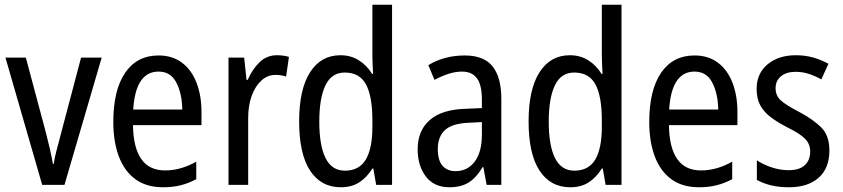

<svg xmlns="http://www.w3.org/2000/svg" viewBox="-20 -780 3555 810"><path d="M158 0 3 -537H89L174 -219Q182 -188 190 -153.5Q198 -119 203 -89H207Q209 -108 217 -139.5Q225 -171 234 -204L322 -537H409L252 0Z M649 -546Q708 -546 748.5 -515Q789 -484 809.5 -430Q830 -376 830 -308V-252H541Q544 -61 676 -61Q743 -61 808 -98V-24Q776 -7 742.5 1.5Q709 10 668 10Q597 10 550.5 -24.5Q504 -59 481 -121Q458 -183 458 -265Q458 -400 508 -473Q558 -546 649 -546ZM649 -478Q552 -478 542 -318H749Q748 -385 724 -431.5Q700 -478 649 -478Z M1148 -547Q1160 -547 1173 -545.5Q1186 -544 1199 -540L1187 -457Q1167 -464 1142 -464Q1109 -464 1083 -440.5Q1057 -417 1042 -376Q1027 -335 1027 -282V0H944V-537H1010L1020 -443H1025Q1045 -489 1075.5 -518Q1106 -547 1148 -547Z M1418 10Q1334 10 1288 -60.5Q1242 -131 1242 -268Q1242 -403 1288 -475Q1334 -547 1416 -547Q1460 -547 1494 -525.5Q1528 -504 1550 -468H1554Q1553 -487 1552 -507.5Q1551 -528 1551 -543V-760H1634V0H1567L1555 -69H1551Q1528 -32 1496 -11Q1464 10 1418 10ZM1435 -60Q1495 -60 1523 -106.5Q1551 -153 1551 -246V-272Q1551 -374 1524 -424Q1497 -474 1434 -474Q1379 -474 1353 -420Q1327 -366 1327 -267Q1327 -166 1353.5 -113Q1380 -60 1435 -60Z M1940 -546Q2022 -546 2058.5 -499.5Q2095 -453 2095 -363V0H2033L2019 -75H2016Q1991 -32 1958.5 -11Q1926 10 1876 10Q1811 10 1776.5 -35.5Q1742 -81 1742 -150Q1742 -229 1793 -273.5Q1844 -318 1943 -321L2013 -324V-359Q2013 -422 1992 -450Q1971 -478 1929 -478Q1901 -478 1872 -468.5Q1843 -459 1813 -443L1787 -505Q1819 -525 1858 -535.5Q1897 -546 1940 -546ZM1956 -262Q1887 -259 1857 -231Q1827 -203 1827 -151Q1827 -103 1847 -80.5Q1867 -58 1902 -58Q1952 -58 1982.5 -98Q2013 -138 2013 -213V-265Z M2386 10Q2302 10 2256 -60.5Q2210 -131 2210 -268Q2210 -403 2256 -475Q2302 -547 2384 -547Q2428 -547 2462 -525.5Q2496 -504 2518 -468H2522Q2521 -487 2520 -507.5Q2519 -528 2519 -543V-760H2602V0H2535L2523 -69H2519Q2496 -32 2464 -11Q2432 10 2386 10ZM2403 -60Q2463 -60 2491 -106.5Q2519 -153 2519 -246V-272Q2519 -374 2492 -424Q2465 -474 2402 -474Q2347 -474 2321 -420Q2295 -366 2295 -267Q2295 -166 2321.5 -113Q2348 -60 2403 -60Z M2910 -546Q2969 -546 3009.5 -515Q3050 -484 3070.5 -430Q3091 -376 3091 -308V-252H2802Q2805 -61 2937 -61Q3004 -61 3069 -98V-24Q3037 -7 3003.5 1.5Q2970 10 2929 10Q2858 10 2811.5 -24.5Q2765 -59 2742 -121Q2719 -183 2719 -265Q2719 -400 2769 -473Q2819 -546 2910 -546ZM2910 -478Q2813 -478 2803 -318H3010Q3009 -385 2985 -431.5Q2961 -478 2910 -478Z M3479 -145Q3479 -70 3433.5 -30Q3388 10 3309 10Q3265 10 3231.5 1.5Q3198 -7 3173 -21V-104Q3197 -87 3233.5 -74.5Q3270 -62 3307 -62Q3352 -62 3375 -83Q3398 -104 3398 -141Q3398 -172 3377 -194Q3356 -216 3301 -243Q3262 -263 3233 -284.5Q3204 -306 3188 -334.5Q3172 -363 3172 -405Q3172 -470 3218 -508.5Q3264 -547 3338 -547Q3376 -547 3410 -537.5Q3444 -528 3475 -511L3445 -445Q3420 -459 3393 -468Q3366 -477 3337 -477Q3297 -477 3274.5 -458Q3252 -439 3252 -408Q3252 -376 3274.5 -356Q3297 -336 3353 -307Q3411 -276 3445 -242Q3479 -208 3479 -145Z"/></svg>

Font: Noto Sans Bengali UI Condensed
Style: Regular
Weight: 400
Width: 3
Designer: Jelle Bosma - Monotype Design Team
Foundry: Monotype Imaging Inc.
Version: Version 2.003; ttfautohint (v1.8.4.7-5d5b)